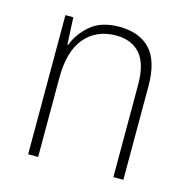

<svg xmlns="http://www.w3.org/2000/svg" viewBox="-85 -622 693 705"><g transform="rotate(15 261.0 -269.5)"><path d="M285 -539Q362 -539 403 -495Q444 -451 444 -356V0H406V-351Q406 -431 373.5 -468Q341 -505 282 -505Q208 -505 164 -454Q120 -403 120 -300V0H82V-529H112L117 -426H120Q136 -470 176 -504.5Q216 -539 285 -539Z"/></g></svg>

Font: Noto Sans Sinhala UI SemiCondensed ExtraLight
Style: Regular
Weight: 200
Width: 4
Designer: Jelle Bosma - Monotype Design Team
Foundry: Monotype Imaging Inc.
Version: Version 2.006; ttfautohint (v1.8.4.7-5d5b)